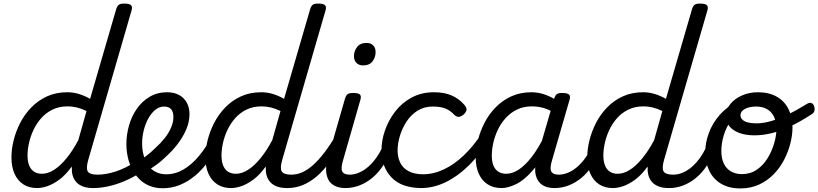

<svg xmlns="http://www.w3.org/2000/svg" viewBox="-20 -1035 4577 1074"><path d="M187 17Q143 17 111 -3.5Q79 -24 61.5 -62.5Q44 -101 44 -155Q44 -201 56.5 -251Q69 -301 93.5 -348.5Q118 -396 155.5 -434.5Q193 -473 243 -496Q293 -519 357 -519Q390 -519 422.5 -509Q455 -499 484 -482L630 -984Q636 -1003 645.5 -1009Q655 -1015 674 -1015Q704 -1015 713 -1006Q722 -997 716 -977L474 -142Q460 -94 471 -76Q482 -58 525 -58Q537 -58 542.5 -46.5Q548 -35 546 -20.5Q544 -6 533 5.5Q522 17 502 17Q468 17 445 8.5Q422 0 408 -15Q394 -30 387.5 -50Q381 -70 382 -93L381 -103Q348 -57 313 -31Q278 -5 246 6Q214 17 187 17ZM214 -63Q248 -63 282.5 -85Q317 -107 351.5 -149Q386 -191 418 -251L464 -414Q435 -428 409.5 -434Q384 -440 358 -440Q311 -440 274 -422Q237 -404 210.5 -374Q184 -344 167 -307.5Q150 -271 142 -234Q134 -197 134 -165Q134 -133 143 -110Q152 -87 170 -75Q188 -63 214 -63Z M502 17Q483 17 477.5 5.5Q472 -6 476.5 -20.5Q481 -35 493.5 -46.5Q506 -58 525 -58Q573 -58 628 -76Q683 -94 735 -129Q747 -136 757 -130.5Q767 -125 773 -113.5Q779 -102 778.5 -89.5Q778 -77 768 -70Q720 -40 673 -20.5Q626 -1 582.5 8Q539 17 502 17Z M734 -121Q767 -139 796 -161Q825 -183 849 -207Q878 -233 901 -262Q924 -291 937 -321.5Q950 -352 950 -379Q950 -410 937 -424.5Q924 -439 897 -439Q883 -439 876.5 -451Q870 -463 871.5 -479Q873 -495 883.5 -507Q894 -519 914 -519Q955 -519 983 -503Q1011 -487 1025.5 -459.5Q1040 -432 1040 -397Q1040 -354 1022 -311.5Q1004 -269 973 -228.5Q942 -188 902 -153Q873 -125 838 -101.5Q803 -78 766 -58Z M891 18Q850 18 817.5 5Q785 -8 760.5 -32Q736 -56 719.5 -87.5Q703 -119 695 -155.5Q687 -192 687 -230Q687 -281 701.5 -332.5Q716 -384 745 -426Q774 -468 817 -493.5Q860 -519 915 -519Q925 -519 928.5 -507Q932 -495 928.5 -479Q925 -463 917 -451Q909 -439 898 -439Q871 -439 848.5 -420.5Q826 -402 809.5 -372Q793 -342 784 -305.5Q775 -269 775 -233Q775 -199 783 -168Q791 -137 807 -113Q823 -89 849 -74.5Q875 -60 910 -60Q960 -60 1006.5 -87Q1053 -114 1095 -165Q1137 -216 1174 -287Q1178 -295 1191 -294Q1204 -293 1214.5 -285Q1225 -277 1220 -263Q1189 -195 1152.5 -142.5Q1116 -90 1074 -54.5Q1032 -19 986 -0.5Q940 18 891 18Z M1272 17Q1228 17 1196 -3.5Q1164 -24 1146.5 -62.5Q1129 -101 1129 -155Q1129 -201 1141.5 -251Q1154 -301 1178.5 -348.5Q1203 -396 1240.5 -434.5Q1278 -473 1328 -496Q1378 -519 1442 -519Q1475 -519 1507.5 -509Q1540 -499 1569 -482L1715 -984Q1721 -1003 1730.5 -1009Q1740 -1015 1759 -1015Q1789 -1015 1798 -1006Q1807 -997 1801 -977L1559 -142Q1545 -94 1556 -76Q1567 -58 1610 -58Q1622 -58 1627.5 -46.5Q1633 -35 1631 -20.5Q1629 -6 1618 5.5Q1607 17 1587 17Q1553 17 1530 8.5Q1507 0 1493 -15Q1479 -30 1472.5 -50Q1466 -70 1467 -93L1466 -103Q1433 -57 1398 -31Q1363 -5 1331 6Q1299 17 1272 17ZM1299 -63Q1333 -63 1367.5 -85Q1402 -107 1436.5 -149Q1471 -191 1503 -251L1549 -414Q1520 -428 1494.5 -434Q1469 -440 1443 -440Q1396 -440 1359 -422Q1322 -404 1295.5 -374Q1269 -344 1252 -307.5Q1235 -271 1227 -234Q1219 -197 1219 -165Q1219 -133 1228 -110Q1237 -87 1255 -75Q1273 -63 1299 -63Z M1587 17Q1573 17 1567 5.5Q1561 -6 1563.5 -20.5Q1566 -35 1577.5 -46.5Q1589 -58 1610 -58Q1640 -58 1670 -71Q1700 -84 1730.5 -111Q1761 -138 1793 -179.5Q1825 -221 1858 -277Q1867 -290 1878.5 -289Q1890 -288 1897.5 -278.5Q1905 -269 1899 -257Q1865 -187 1828.5 -135Q1792 -83 1753 -49.5Q1714 -16 1673 0.5Q1632 17 1587 17Z M1914 17Q1877 17 1852.5 4.5Q1828 -8 1816.5 -30.5Q1805 -53 1804 -83.5Q1803 -114 1814 -150L1910 -484Q1916 -503 1925.5 -509Q1935 -515 1955 -515Q1985 -515 1993.5 -506Q2002 -497 1996 -477L1900 -142Q1885 -94 1894.5 -76Q1904 -58 1936 -58Q1950 -58 1956 -46.5Q1962 -35 1960 -20.5Q1958 -6 1946.5 5.5Q1935 17 1914 17ZM2010 -669Q1989 -669 1974.5 -682.5Q1960 -696 1960 -721Q1960 -749 1977.5 -772Q1995 -795 2031 -795Q2052 -795 2066.5 -782Q2081 -769 2081 -743Q2081 -715 2064 -692Q2047 -669 2010 -669Z M1912 17Q1898 17 1892 5.5Q1886 -6 1888.5 -20.5Q1891 -35 1902.5 -46.5Q1914 -58 1935 -58Q1961 -58 1987.5 -69Q2014 -80 2038.5 -101Q2063 -122 2084.5 -152Q2106 -182 2122 -219Q2127 -234 2139.5 -234.5Q2152 -235 2161.5 -225.5Q2171 -216 2167 -202Q2150 -150 2123.5 -109.5Q2097 -69 2063.5 -41Q2030 -13 1991.5 2Q1953 17 1912 17Z M2340 17Q2227 17 2170.5 -42Q2114 -101 2114 -196Q2114 -249 2133.5 -305.5Q2153 -362 2190 -410.5Q2227 -459 2282 -489Q2337 -519 2408 -519Q2465 -519 2506.5 -501Q2548 -483 2579 -447Q2593 -429 2589 -417Q2585 -405 2573 -394Q2560 -383 2547 -381.5Q2534 -380 2520 -394Q2500 -416 2472.5 -427.5Q2445 -439 2400 -439Q2352 -439 2315 -415.5Q2278 -392 2253.5 -354Q2229 -316 2216.5 -273.5Q2204 -231 2204 -192Q2204 -157 2218 -126.5Q2232 -96 2264.5 -78Q2297 -60 2349 -60Q2363 -60 2368.5 -48.5Q2374 -37 2372.5 -21.5Q2371 -6 2362.5 5.5Q2354 17 2340 17Z M2334 17Q2325 17 2321 5.5Q2317 -6 2318 -21.5Q2319 -37 2326 -48.5Q2333 -60 2344 -60Q2405 -60 2463 -87.5Q2521 -115 2574.5 -166Q2628 -217 2673 -286Q2678 -294 2690 -289.5Q2702 -285 2711 -275.5Q2720 -266 2715 -257Q2665 -171 2603 -110Q2541 -49 2473 -16Q2405 17 2334 17Z M2785 17Q2741 17 2708.5 -3.5Q2676 -24 2658.5 -62.5Q2641 -101 2641 -155Q2641 -201 2653.5 -251Q2666 -301 2690.5 -348.5Q2715 -396 2752.5 -434.5Q2790 -473 2840 -496Q2890 -519 2953 -519Q2996 -519 3037.5 -502.5Q3079 -486 3112 -461L3100 -391Q3058 -420 3024 -430Q2990 -440 2956 -440Q2908 -440 2871.5 -422Q2835 -404 2808 -374Q2781 -344 2764 -307.5Q2747 -271 2739 -234Q2731 -197 2731 -165Q2731 -132 2740 -109.5Q2749 -87 2767 -75Q2785 -63 2812 -63Q2847 -63 2883.5 -87.5Q2920 -112 2956.5 -160Q2993 -208 3025 -274L3046 -227Q3005 -133 2958 -79.5Q2911 -26 2866 -4.5Q2821 17 2785 17ZM3082 17Q3046 17 3022 4.5Q2998 -8 2986 -31Q2974 -54 2973.5 -84Q2973 -114 2983 -150L3080 -483Q3086 -503 3095.5 -509Q3105 -515 3124 -515Q3154 -515 3163 -506Q3172 -497 3166 -477L3069 -142Q3054 -95 3063.5 -76.5Q3073 -58 3105 -58Q3118 -58 3124 -46.5Q3130 -35 3128 -20.5Q3126 -6 3114.5 5.5Q3103 17 3082 17Z M3082 17Q3068 17 3062 5.5Q3056 -6 3058.5 -20.5Q3061 -35 3072.5 -46.5Q3084 -58 3105 -58Q3131 -58 3157.5 -69Q3184 -80 3208.5 -101Q3233 -122 3254.5 -152Q3276 -182 3292 -219Q3297 -234 3309.5 -234.5Q3322 -235 3331.5 -225.5Q3341 -216 3337 -202Q3320 -150 3293.5 -109.5Q3267 -69 3233.5 -41Q3200 -13 3161.5 2Q3123 17 3082 17Z M3408 17Q3364 17 3332 -3.5Q3300 -24 3282.5 -62.5Q3265 -101 3265 -155Q3265 -201 3277.5 -251Q3290 -301 3314.5 -348.5Q3339 -396 3376.5 -434.5Q3414 -473 3464 -496Q3514 -519 3578 -519Q3611 -519 3643.5 -509Q3676 -499 3705 -482L3851 -984Q3857 -1003 3866.5 -1009Q3876 -1015 3895 -1015Q3925 -1015 3934 -1006Q3943 -997 3937 -977L3695 -142Q3681 -94 3692 -76Q3703 -58 3746 -58Q3758 -58 3763.5 -46.5Q3769 -35 3767 -20.5Q3765 -6 3754 5.5Q3743 17 3723 17Q3689 17 3666 8.5Q3643 0 3629 -15Q3615 -30 3608.5 -50Q3602 -70 3603 -93L3602 -103Q3569 -57 3534 -31Q3499 -5 3467 6Q3435 17 3408 17ZM3435 -63Q3469 -63 3503.5 -85Q3538 -107 3572.5 -149Q3607 -191 3639 -251L3685 -414Q3656 -428 3630.5 -434Q3605 -440 3579 -440Q3532 -440 3495 -422Q3458 -404 3431.5 -374Q3405 -344 3388 -307.5Q3371 -271 3363 -234Q3355 -197 3355 -165Q3355 -133 3364 -110Q3373 -87 3391 -75Q3409 -63 3435 -63Z M3723 17Q3709 17 3703 5.5Q3697 -6 3699.5 -20.5Q3702 -35 3713.5 -46.5Q3725 -58 3746 -58Q3772 -58 3798.5 -69Q3825 -80 3849.5 -101Q3874 -122 3895.5 -152Q3917 -182 3933 -219Q3938 -234 3950.5 -234.5Q3963 -235 3972.5 -225.5Q3982 -216 3978 -202Q3961 -150 3934.5 -109.5Q3908 -69 3874.5 -41Q3841 -13 3802.5 2Q3764 17 3723 17Z M4121 19Q4058 19 4014 -7Q3970 -33 3947.5 -79.5Q3925 -126 3925 -184Q3925 -237 3945.5 -292Q3966 -347 4006 -392.5Q4046 -438 4104 -466Q4162 -494 4237 -494L4235 -450Q4179 -450 4138 -426Q4097 -402 4069.5 -362.5Q4042 -323 4028.5 -278Q4015 -233 4015 -190Q4015 -149 4029 -120Q4043 -91 4069 -76Q4095 -61 4130 -61Q4177 -61 4213 -85.5Q4249 -110 4273 -149Q4297 -188 4310 -231.5Q4323 -275 4323 -313Q4323 -354 4309.5 -382Q4296 -410 4270.5 -424.5Q4245 -439 4211 -439Q4171 -439 4146.5 -425.5Q4122 -412 4122 -390Q4122 -376 4133 -365.5Q4144 -355 4163.5 -350Q4183 -345 4211 -345Q4248 -345 4291 -357Q4334 -369 4385 -393.5Q4436 -418 4496 -455Q4510 -463 4519.5 -458.5Q4529 -454 4533.5 -443Q4538 -432 4536.5 -419.5Q4535 -407 4525 -399Q4461 -357 4405 -330Q4349 -303 4298.5 -290.5Q4248 -278 4200 -278Q4151 -278 4115 -291.5Q4079 -305 4060 -329Q4041 -353 4041 -385Q4041 -424 4066 -454Q4091 -484 4131.5 -501.5Q4172 -519 4219 -519Q4281 -519 4324.5 -494.5Q4368 -470 4390.5 -425Q4413 -380 4413 -322Q4413 -281 4401.5 -234.5Q4390 -188 4367 -143Q4344 -98 4309 -61.5Q4274 -25 4227 -3Q4180 19 4121 19Z"/></svg>

Font: Playwrite TZ
Style: Regular
Weight: 400
Designer: Veronika Burian, José Scaglione
Foundry: TypeTogether
Version: Version 1.002